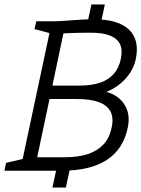

<svg xmlns="http://www.w3.org/2000/svg" viewBox="-63 -762 631 857"><path d="M323 -639 345 -742H405L383 -639ZM254 -31 231 75H171L194 -31ZM225 -60Q286 -60 329.5 -74.5Q373 -89 399.5 -118Q426 -147 435 -191Q445 -235 430.5 -263.5Q416 -292 378.5 -306Q341 -320 280 -320H158L103 -60ZM343 -616Q287 -616 253.5 -614.5Q220 -613 220 -613L171 -380H293Q346 -380 384 -393Q422 -406 445 -432.5Q468 -459 476 -498Q485 -538 473 -564Q461 -590 428.5 -603Q396 -616 343 -616ZM212 0H27L169 -667Q193 -667 214.5 -668.5Q236 -670 258 -671.5Q280 -673 304 -674.5Q328 -676 356 -676Q464 -676 512.5 -630Q561 -584 543 -498Q533 -450 497.5 -411Q462 -372 412 -352Q468 -336 494 -293Q520 -250 507 -191Q467 0 212 0ZM99 -667H179L167 -612L91 -632ZM-43 0 -36 -35 49 -55 37 0Z"/></svg>

Font: Epunda Slab Light
Style: Italic
Weight: 300
Italic angle: -12°
Designer: Simon Atzbach
Foundry: typofactur
Version: Version 1.102